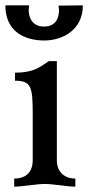

<svg xmlns="http://www.w3.org/2000/svg" viewBox="-21 -696 329 716"><path d="M191 -468H161C125 -443 101 -425 35 -425V-395C96 -395 101 -371 101 -271V-99C101 -47 68 -30 32 -30V0C63 0 115 -10 146 -10C177 -10 229 0 260 0V-30C228 -30 191 -47 191 -99ZM197 -675C198 -670 199 -664 199 -659C199 -631 189 -597 143 -597C99 -597 86 -631 86 -659C86 -665 87 -671 88 -676H-1C-1 -575 75 -545 144 -545C212 -545 288 -584 288 -676Z"/></svg>

Font: Milonga
Style: Regular
Weight: 400
Designer: Pablo Impallari, Brenda Gallo, Rodrigo Fuenzalida
Foundry: Pablo Impallari, Brenda Gallo, Rodrigo Fuenzalida
Version: Version 1.000